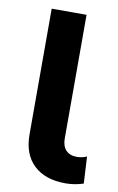

<svg xmlns="http://www.w3.org/2000/svg" viewBox="-81 -729 481 781"><g transform="rotate(10 160.0 -338.0)"><path d="M68 -164V-683H212V-172Q212 -141 228 -124Q244 -107 273 -107Q284 -107 295.5 -109.5Q307 -112 314 -116L320 -5Q284 7 246 7Q162 7 115 -37.5Q68 -82 68 -164Z"/></g></svg>

Font: Montserrat Ace
Style: Bold
Weight: 700
Designer: Julieta Ulanovsky
Foundry: Julieta Ulanovsky
Version: Version 1